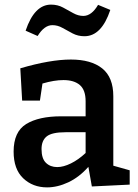

<svg xmlns="http://www.w3.org/2000/svg" viewBox="-20 -801 597 832"><path d="M378 7 363 -78Q323 -33 276 -11Q229 11 184 11Q122 11 80.5 -28.5Q39 -68 39 -144Q39 -230 93.5 -263.5Q148 -297 245 -297H351V-362Q351 -411 326 -432.5Q301 -454 255 -454Q215 -454 164 -439L153 -365H76L68 -505Q198 -543 287 -543Q375 -543 423 -504.5Q471 -466 471 -384V-83L542 -63V-1ZM160 -155Q160 -114 179 -95.5Q198 -77 228 -77Q255 -77 287.5 -93Q320 -109 351 -138V-228H264Q205 -228 182.5 -210Q160 -192 160 -155ZM346 -644Q318 -644 295 -656Q272 -668 251 -680Q230 -692 207 -692Q172 -692 143 -645L91 -668Q129 -781 201 -781Q230 -781 253 -768.5Q276 -756 297.5 -744Q319 -732 341 -732Q377 -732 405 -780L458 -758Q420 -644 346 -644Z"/></svg>

Font: Bitter SemiBold
Style: Regular
Weight: 600
Designer: Sol Matas, and Bitter project Authors
Foundry: Sol Matas
Version: Version 2.001